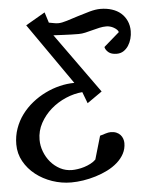

<svg xmlns="http://www.w3.org/2000/svg" viewBox="-62 -543 631 815"><g transform="rotate(-5 253.0 -135.5)"><path d="M516.1 -389.2Q516.1 -373 511.7 -356.9Q507.3 -340.8 498.8 -327.6Q490.2 -314.5 477.8 -306.4Q465.3 -298.3 448.7 -298.3Q425.8 -298.3 413.6 -308.6Q401.4 -318.8 398.9 -331.5L465.3 -389.2Q463.9 -395 458.5 -400.1Q453.1 -405.3 445.8 -409.4Q438.5 -413.6 430.2 -415.8Q421.9 -418 414.6 -418Q399.9 -418 384.5 -414.6Q369.1 -411.1 353.8 -407Q338.4 -402.8 323.5 -399.4Q308.6 -396 294.9 -396Q282.2 -396 263.9 -396.5Q245.6 -397 228.5 -397.9Q209 -398.9 187.5 -399.9L370.6 -144.5L307.1 -100.1L288.6 -148.9Q253.4 -146 218 -130.9Q182.6 -115.7 154.3 -91.1Q126 -66.4 108.2 -33.7Q90.3 -1 90.3 37.1Q90.3 63 99.9 87.9Q109.4 112.8 126.2 132.6Q143.1 152.3 166.3 164.6Q189.5 176.8 217.3 176.8Q227.5 176.8 241.2 174.8Q254.9 172.9 269 168.5Q283.2 164.1 296.4 157.2Q309.6 150.4 318.8 141.1L347.7 42Q357.9 39.1 371.1 34.9Q384.3 30.8 393.6 30.8Q407.7 30.8 418 35.2Q428.2 39.6 434.8 46.9Q441.4 54.2 444.6 63.5Q447.8 72.8 447.8 82Q447.8 106.4 436.8 127Q425.8 147.5 407.2 163.8Q388.7 180.2 364.3 192.4Q339.8 204.6 313.5 212.6Q287.1 220.7 260 224.9Q232.9 229 209 229Q167.5 229 128.2 215.6Q88.9 202.1 58.1 178Q27.3 153.8 8.8 120.6Q-9.8 87.4 -9.8 47.9Q-9.8 12.2 1.5 -19.5Q12.7 -51.3 32.2 -77.6Q51.8 -104 77.9 -125Q104 -146 133.8 -160.6Q163.6 -175.3 195.6 -183.1Q227.5 -190.9 258.3 -190.9L76.2 -452.1L158.7 -500L172.9 -455.1Q183.6 -453.6 193.1 -451.4Q202.6 -449.2 212.9 -449.2Q227.1 -449.2 249.8 -456.3Q272.5 -463.4 298.3 -471.7Q324.2 -480 349.9 -487.1Q375.5 -494.1 395.5 -494.1Q422.4 -494.1 444.8 -486.8Q467.3 -479.5 482.9 -465.8Q498.5 -452.1 507.3 -432.6Q516.1 -413.1 516.1 -389.2Z"/></g></svg>

Font: Charis SIL Phon
Style: Italic
Weight: 400
Italic angle: -11°
Foundry: SIL International
Version: Version 5.000